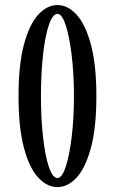

<svg xmlns="http://www.w3.org/2000/svg" viewBox="-20 -731 456 762"><path d="M208 11.5Q166.5 11.5 131.2 -26.8Q96 -65 74.8 -145Q53.5 -225 53.5 -349Q53.5 -473.5 74.8 -553.5Q96 -633.5 131.2 -672.2Q166.5 -711 208 -711Q249.5 -711 284.5 -672.2Q319.5 -633.5 341 -553.5Q362.5 -473.5 362.5 -349Q362.5 -225 341 -145Q319.5 -65 284.5 -26.8Q249.5 11.5 208 11.5ZM208 -24.5Q226 -24.5 240.8 -69Q255.5 -113.5 264.5 -187.2Q273.5 -261 273.5 -349Q273.5 -437.5 264.5 -511.8Q255.5 -586 240.8 -631Q226 -676 208 -676Q189 -676 174 -632Q159 -588 150.8 -514Q142.5 -440 142.5 -349Q142.5 -258.5 151 -184.8Q159.5 -111 174.2 -67.8Q189 -24.5 208 -24.5Z"/></svg>

Font: Imbue 10pt Medium
Style: Regular
Weight: 500
Designer: Tyler Finck
Foundry: Etcetera Type Company
Version: Version 1.102; ttfautohint (v1.8.3)